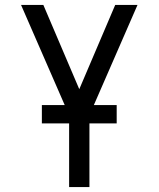

<svg xmlns="http://www.w3.org/2000/svg" viewBox="-20 -540 640 775"><path d="M259 215V-75L65 -520H155L300 -180L445 -520H535L341 -75V215ZM149 -42V-116H451V-42Z"/></svg>

Font: Iosevka Meiseki Sans
Style: Regular
Weight: 400
Monospace: yes
Designer: Belleve Invis
Foundry: Belleve Invis
Version: Version 11.2.6; ttfautohint (v1.8.4)